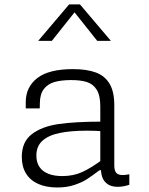

<svg xmlns="http://www.w3.org/2000/svg" viewBox="-20 -818 660 850"><path d="M486 -353V-87Q486 -66.5 492.2 -56.2Q498.5 -46 512.8 -43.8Q527 -41.5 552.5 -46.5V0Q526 9 501.5 9Q474.5 9 458 -1.8Q441.5 -12.5 434.2 -30Q427 -47.5 427 -69.5L424 -78V-347.5Q424 -395.5 408 -421Q392 -446.5 363.5 -455.2Q335 -464 291 -463.5Q249.5 -463 220.8 -454.8Q192 -446.5 174.5 -424.2Q157 -402 156.5 -362L156 -338H94V-365.5Q94 -433 145.2 -472.5Q196.5 -512 303 -512Q364.5 -512 404.5 -497Q444.5 -482 465.2 -447Q486 -412 486 -353ZM365.5 -239.5Q293 -239.5 243.8 -229.2Q194.5 -219 167.8 -194.8Q141 -170.5 141 -129Q141 -99.5 154.5 -79.2Q168 -59 193.8 -48.8Q219.5 -38.5 255.5 -38.5Q305 -38.5 344.2 -56.5Q383.5 -74.5 432 -110.5L438 -64.5H421Q382.5 -36 362.5 -23.2Q342.5 -10.5 309.2 0.8Q276 12 233.5 12Q184.5 12 149.2 -3.8Q114 -19.5 95.2 -49.8Q76.5 -80 76.5 -123.5Q76.5 -190 120.8 -224Q165 -258 239.2 -268.8Q313.5 -279.5 430.5 -279.5L444 -236.5Q423 -238 402.5 -238.8Q382 -239.5 365.5 -239.5ZM286 -798.5H334L471 -637H410.5L296 -781H324L209.5 -637H149Z"/></svg>

Font: Monaspace Neon Var ExtraLight
Style: Regular
Weight: 200
Designer: Riley Cran and the Lettermatic Team
Version: Version 1.200 (Monaspace Neon Var)